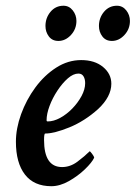

<svg xmlns="http://www.w3.org/2000/svg" viewBox="-20 -640 471 666"><path d="M158.2 5.9Q97.7 5.9 66.4 -34.7Q35.2 -75.2 35.2 -148.4Q35.2 -194.3 53.2 -244.1Q71.3 -293.9 102.5 -336.4Q133.8 -378.9 174.8 -405.3Q215.8 -431.6 261.7 -431.6Q308.6 -431.6 337.4 -407.7Q366.2 -383.8 366.2 -349.6Q366.2 -304.7 320.3 -261.7Q273.4 -219.7 220.7 -198.2Q168 -176.8 136.7 -176.8Q132.8 -176.8 132.8 -154.3Q132.8 -60.5 195.3 -60.5Q223.6 -60.5 248.5 -79.1Q273.4 -97.7 291 -115.2Q293 -115.2 299.8 -106Q306.6 -96.7 306.6 -92.8Q298.8 -76.2 274.4 -52.7Q250 -29.3 218.8 -11.7Q187.5 5.9 158.2 5.9ZM145.5 -218.8Q166 -218.8 188.5 -231Q210.9 -243.2 230.5 -263.2Q250 -283.2 262.7 -306.6Q275.4 -330.1 275.4 -351.6Q275.4 -366.2 269.5 -375.5Q263.7 -384.8 252 -384.8Q234.4 -384.8 215.3 -368.2Q196.3 -351.6 179.2 -325.7Q162.1 -299.8 151.9 -272.5Q141.6 -245.1 141.6 -222.7Q141.6 -218.8 145.5 -218.8ZM385.7 -620.1Q405.3 -620.1 418 -604Q430.7 -587.9 430.7 -567.4Q430.7 -539.1 411.6 -518.6Q392.6 -498 368.2 -498Q346.7 -498 335 -513.7Q323.2 -529.3 323.2 -549.8Q323.2 -578.1 340.8 -599.1Q358.4 -620.1 385.7 -620.1ZM200.2 -620.1Q219.7 -620.1 232.4 -604Q245.1 -587.9 245.1 -567.4Q245.1 -539.1 226.1 -518.6Q207 -498 182.6 -498Q161.1 -498 149.4 -513.7Q137.7 -529.3 137.7 -549.8Q137.7 -578.1 155.3 -599.1Q172.9 -620.1 200.2 -620.1Z"/></svg>

Font: Crimson Text SemiBold
Style: Italic
Weight: 600
Italic angle: -11°
Designer: Sebastian Kosch
Foundry: Sebastian Kosch
Version: Version 1.100; ttfautohint (v1.8.4)